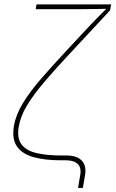

<svg xmlns="http://www.w3.org/2000/svg" viewBox="-20 -748 539 896"><path d="M344.2 128.9 354.5 68.4Q358.4 45.9 352.1 30.8Q345.7 15.6 329.1 7.8Q312.5 0 284.7 0H261.7Q190.9 0 138.2 -14.2Q85.4 -28.3 60.1 -63.2Q34.7 -98.1 44.9 -159.7Q54.2 -213.4 86.9 -266.8Q119.6 -320.3 170.9 -379.4Q222.2 -438.5 287.1 -508.3L379.4 -607.4Q391.6 -620.6 404.3 -633.8Q417 -647 429.9 -660.4Q442.9 -673.8 456.1 -687Q469.2 -700.2 482.4 -713.4L481.4 -707Q464.4 -706.5 447.3 -706.3Q430.2 -706.1 413.1 -705.8Q396 -705.6 378.9 -705.3Q361.8 -705.1 344.7 -705.1H146.5L150.4 -727.5H498.5L493.7 -699.7L301.8 -493.7Q236.8 -424.3 187.3 -366.2Q137.7 -308.1 106.7 -257.1Q75.7 -206.1 67.4 -156.2Q58.6 -103 80.6 -74Q102.5 -44.9 150.1 -33.7Q197.8 -22.5 265.6 -22.5H288.6Q338.4 -22.5 361.3 1.2Q384.3 24.9 377 68.4L366.7 128.9Z"/></svg>

Font: Inter Thin
Style: Italic
Weight: 250
Italic angle: -9.3988°
Designer: Rasmus Andersson
Foundry: rsms
Version: Version 4.001;git-66647c0bb